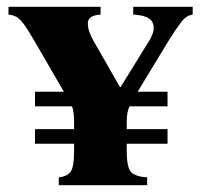

<svg xmlns="http://www.w3.org/2000/svg" viewBox="-20 -545 606 565"><path d="M473 -122H353V-100Q353 -51 366.5 -38Q380 -25 413 -23V0H153V-23Q175 -25 186.5 -38Q198 -51 198 -100V-122H83V-165H198V-185Q198 -216 192 -232H83V-275H168L81 -425Q62 -458 50 -474Q38 -490 28 -495.5Q18 -501 5 -502V-525H276V-502Q239 -500 238.5 -477.5Q238 -455 255 -425L333 -289H335L419 -425Q439 -457 429 -478.5Q419 -500 372 -502V-525H547V-502Q528 -500 512 -478.5Q496 -457 476 -425L385 -275H473V-232H361Q357 -223 355 -212.5Q353 -202 353 -185V-165H473Z"/></svg>

Font: Bona Nova
Style: Bold
Weight: 700
Designer: Mateusz Machalski
Foundry: Capitalics
Version: Version 4.001; ttfautohint (v1.8.3)